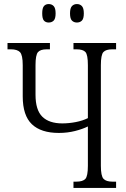

<svg xmlns="http://www.w3.org/2000/svg" viewBox="-20 -926 623 946"><path d="M359 -815Q344 -815 334.5 -824.5Q325 -834 325 -860Q325 -886 334.5 -896Q344 -906 359 -906Q374 -906 383.5 -896Q393 -886 393 -860Q393 -834 383.5 -824.5Q374 -815 359 -815ZM220 -815Q205 -815 196.5 -824.5Q188 -834 188 -860Q188 -886 196.5 -896Q205 -906 220 -906Q235 -906 244.5 -896Q254 -886 254 -860Q254 -834 244.5 -824.5Q235 -815 220 -815ZM342 0V-31H356Q388 -31 400.5 -44.5Q413 -58 413 -109V-303Q387 -290 349.5 -280.5Q312 -271 270 -271Q182 -271 137 -314Q92 -357 92 -451V-605Q92 -655 78.5 -669Q65 -683 34 -683H17V-714H226V-683H210Q179 -683 167 -669Q155 -655 155 -605V-459Q155 -384 188.5 -351Q222 -318 287 -318Q319 -318 353 -324.5Q387 -331 413 -344V-605Q413 -656 401 -669.5Q389 -683 357 -683H342V-714H552V-683H533Q502 -683 489.5 -669.5Q477 -656 477 -605V-109Q477 -59 490 -45Q503 -31 534 -31H552V0Z"/></svg>

Font: Noto Serif ExtraCondensed Light
Style: Regular
Weight: 300
Width: 2
Designer: Monotype Design Team
Foundry: Monotype Imaging Inc.
Version: Version 2.014; ttfautohint (v1.8.4.7-5d5b)